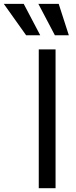

<svg xmlns="http://www.w3.org/2000/svg" viewBox="-115 -986 399 1006"><path d="M176.1 0H88.1V-727.3H176.1ZM85.9 -965.9H192.5L245.7 -801.1H172.6ZM-95.2 -965.9H9.2L95.9 -801.1H22Z"/></svg>

Font: Interop
Style: Regular
Weight: 400
Designer: Rasmus Andersson, Google, Jang Haemin
Foundry: jhaemin
Version: Version 1.008